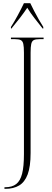

<svg xmlns="http://www.w3.org/2000/svg" viewBox="-20 -951 330 1211"><path d="M8 240V230H13Q56 230 82 210Q108 190 119.5 144.5Q131 99 131 21V-619Q131 -656 127 -674Q123 -692 111 -698Q99 -704 75 -704H49V-714H255V-704H229Q205 -704 193 -698Q181 -692 177 -673.5Q173 -655 173 -619V14Q173 100 154.5 149Q136 198 100.5 219Q65 240 14 240ZM49 -781Q68 -810 91.5 -853.5Q115 -897 131 -931H171Q181 -909 195.5 -881.5Q210 -854 225 -827.5Q240 -801 253 -781V-771H249Q223 -804 197.5 -836.5Q172 -869 152 -902Q129 -868 105 -837Q81 -806 52 -771H49Z"/></svg>

Font: Noto Serif Display Condensed ExtraLight
Style: Regular
Weight: 200
Width: 3
Designer: Monotype Design Team
Foundry: Monotype Imaging Inc.
Version: Version 2.009